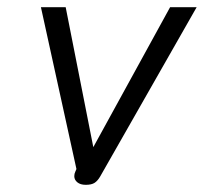

<svg xmlns="http://www.w3.org/2000/svg" viewBox="-20 -505 574 535"><path d="M187 -14Q187 -21 190 -27L193 -34L94 -485H163L240 -95L454 -485H528L259 -13Q252 -1 243.5 4.5Q235 10 219 10Q204 10 195.5 3Q187 -4 187 -14Z"/></svg>

Font: Niramit Light
Style: Italic
Weight: 300
Italic angle: -10°
Designer: Katatrad Aksorn Co.,Ltd.
Foundry: Cadson Demak Co.,Ltd.
Version: Version 1.000; ttfautohint (v1.6)